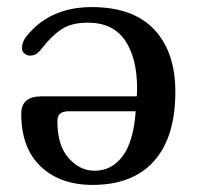

<svg xmlns="http://www.w3.org/2000/svg" viewBox="-20 -522 565 542"><path d="M65 -365Q56 -365 49 -371Q42 -377 42 -386Q42 -404 55 -420Q121 -502 239 -502Q356 -502 415.5 -438.5Q475 -375 475 -263Q475 -135 415 -67.5Q355 0 241 0Q150 0 95 -52Q40 -104 40 -201Q40 -250 97 -250H366Q367 -258 367 -272Q367 -358 333 -408Q299 -458 228 -458Q180 -458 151.5 -438Q123 -418 98 -385L90 -376Q80 -365 65 -365ZM363 -208H176Q158 -208 150 -201.5Q142 -195 142 -179Q142 -112 173.5 -76Q205 -40 247 -40Q295 -40 326 -81Q357 -122 363 -208Z"/></svg>

Font: Marmelad for Arash.Academy
Style: Regular
Weight: 400
Designer: Manvel Shmavonyan
Foundry: Cyreal
Version: Version 1.110;Glyphs 3.2 (3202)